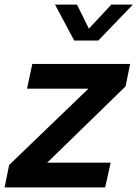

<svg xmlns="http://www.w3.org/2000/svg" viewBox="-60 -818 600 838"><path d="M-40 0 -20 -98 326 -431H58L81 -539H508L488 -441L146 -108H423L399 0ZM264 -641 180 -798H276L328 -693L426 -798H520L369 -641Z"/></svg>

Font: Plus Jakarta Display Medium
Style: Italic
Weight: 500
Italic angle: -12°
Designer: Gumpita Rahayu
Foundry: Tokotype Studio
Version: Version 1.000